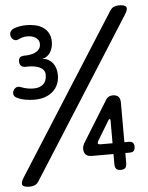

<svg xmlns="http://www.w3.org/2000/svg" viewBox="-57 -826 713 922"><g transform="rotate(-5 300.0 -365.0)"><path d="M49 50Q20 50 14 39Q8 28 24 3L507 -757Q515 -770 526 -775Q537 -780 551 -780Q580 -780 586 -769Q592 -758 576 -733L93 27Q85 40 74 45Q63 50 49 50ZM24 -381Q13 -386 9.5 -396Q6 -406 12 -417Q17 -427 27 -431Q37 -435 50 -429Q63 -424 78 -421Q93 -418 109 -418Q138 -418 155 -433Q172 -448 172 -478Q172 -494 163 -503.5Q154 -513 140 -518Q126 -523 109.5 -524.5Q93 -526 78 -525Q73 -525 67.5 -526.5Q62 -528 58.5 -531Q55 -534 52.5 -539.5Q50 -545 50 -553Q50 -568 57.5 -573.5Q65 -579 82 -579Q94 -579 107.5 -581.5Q121 -584 132 -589.5Q143 -595 150 -604.5Q157 -614 157 -628Q157 -640 151.5 -648Q146 -656 137.5 -661Q129 -666 119 -668Q109 -670 99 -670Q88 -670 78 -667.5Q68 -665 58 -660Q47 -654 37 -658Q27 -662 22 -673Q17 -684 20 -694Q23 -704 34 -711Q46 -717 63.5 -720.5Q81 -724 100 -724Q122 -724 142.5 -719.5Q163 -715 179 -704.5Q195 -694 205 -676.5Q215 -659 215 -634Q215 -621 212 -608.5Q209 -596 202.5 -585Q196 -574 186 -566.5Q176 -559 162 -556Q179 -555 191.5 -548Q204 -541 212.5 -530Q221 -519 225.5 -504Q230 -489 230 -472Q230 -447 221.5 -427.5Q213 -408 197.5 -394Q182 -380 159.5 -372Q137 -364 108 -364Q86 -364 63.5 -368Q41 -372 24 -381ZM463 -123V-230Q463 -236 462 -238Q461 -240 459 -240Q458 -240 456 -238.5Q454 -237 452 -233L396 -141Q395 -138 393.5 -135Q392 -132 392 -130Q392 -126 396 -124.5Q400 -123 407 -123ZM463 -21V-71H359Q339 -71 329.5 -80.5Q320 -90 320 -108Q320 -116 322 -122Q324 -128 327 -134L452 -336Q458 -344 465.5 -348Q473 -352 484 -352Q502 -352 511 -342.5Q520 -333 520 -314V-123H542Q555 -123 561 -116.5Q567 -110 567 -97Q567 -84 561 -77.5Q555 -71 542 -71H520V-21Q520 -6 513 1Q506 8 491 8Q477 8 470 1Q463 -6 463 -21Z"/></g></svg>

Font: Maple Mono Normal
Style: Regular
Weight: 400
Monospace: yes
Designer: subframe7536
Version: Version 7.000